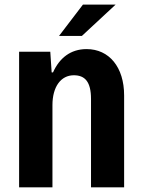

<svg xmlns="http://www.w3.org/2000/svg" viewBox="-20 -804 604 824"><path d="M233.4 -649.9H331.5L476.1 -784.2H335.9ZM62 0H205.1V-353C205.1 -431.6 241.2 -481 296.9 -481C344.2 -481 370.6 -453.6 370.6 -379.4V0H512.7V-394.5C512.7 -516.1 448.2 -593.3 351.6 -593.3C282.7 -593.3 234.9 -554.7 207.5 -493.2H201.7L195.8 -582H62Z"/></svg>

Font: Decalotype SemiBold
Style: Regular
Weight: 600
Designer: Alfredo Marco Pradil
Foundry: Alfredo Marco Pradil
Version: Version 1.0